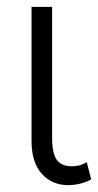

<svg xmlns="http://www.w3.org/2000/svg" viewBox="-20 -530 286 560"><path d="M246 -7Q233 1 214.5 5.5Q196 10 179 10Q132 10 102 -23Q72 -56 72 -119V-510H132V-128Q132 -83 145.5 -64Q159 -45 190 -45Q214 -45 233 -57Z"/></svg>

Font: Radio Canada Condensed Light
Style: Regular
Weight: 300
Width: 3
Designer: Charles Daoud, Etienne Aubert Bonn, Alexandre Saumier Demers, Jacques Le Bailly
Foundry: Radio-Canada
Version: Version 2.104; ttfautohint (v1.8.4.7-5d5b);gftools[0.9.28.de